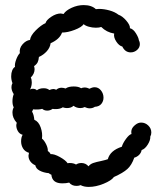

<svg xmlns="http://www.w3.org/2000/svg" viewBox="-20 -739 640 755"><path d="M24 -439Q24 -452 28 -462Q32 -472 39 -476Q37 -487 43.5 -504.5Q50 -522 58 -530Q55 -549 68.5 -564.5Q82 -580 98 -582Q100 -599 120.5 -619.5Q141 -640 159 -648Q162 -660 181.5 -673Q201 -686 219 -686Q222 -686 230 -684Q239 -698 262 -708.5Q285 -719 309 -719Q340 -719 357 -703L369 -704Q389 -704 410.5 -698Q432 -692 446 -681Q461 -676 476.5 -658Q492 -640 491 -628Q504 -625 514.5 -608Q525 -591 526 -581Q530 -574 530 -566Q530 -552 519 -542.5Q508 -533 494 -533Q472 -533 461 -556Q448 -559 437 -576Q426 -593 429 -607Q399 -612 378 -633Q371 -630 357 -630Q343 -630 329 -634Q315 -638 309 -644Q301 -632 273.5 -621.5Q246 -611 224 -611Q215 -585 179 -569Q177 -552 164 -537.5Q151 -523 133 -515Q132 -502 128 -494Q124 -486 114 -479Q116 -471 116 -467Q116 -449 101 -434Q105 -427 105 -415Q105 -400 98 -387Q102 -390 109 -390Q119 -390 125 -384Q135 -392 152 -392Q166 -392 174 -385Q184 -389 190 -389Q195 -389 201 -386Q210 -394 222 -394Q229 -394 238 -391Q249 -399 270 -399Q289 -399 299 -392Q305 -395 313 -395Q322 -395 332 -390Q343 -396 352 -396Q367 -396 377 -383.5Q387 -371 387 -355Q387 -341 378.5 -330.5Q370 -320 353 -319Q344 -313 333 -313Q323 -313 313 -318Q305 -314 296 -314Q281 -314 269 -323Q260 -314 243 -314Q235 -314 227 -317Q216 -310 199 -310Q191 -310 187 -311Q177 -304 166 -304Q154 -304 146 -311Q132 -307 110 -309Q108 -303 106 -300Q113 -289 115 -268Q132 -261 140 -238Q148 -215 145 -194Q154 -187 161.5 -171.5Q169 -156 168 -145Q175 -141 179 -133Q193 -134 215.5 -121.5Q238 -109 246 -97Q249 -98 254 -98Q269 -98 279 -92Q288 -98 300 -98Q317 -98 328 -85Q335 -94 346.5 -98Q358 -102 378 -106Q396 -110 404 -113Q413 -147 459 -162Q463 -176 475.5 -193Q488 -210 497 -212Q495 -223 498.5 -231.5Q502 -240 512 -248Q523 -257 535 -257Q551 -257 563 -245.5Q575 -234 575 -218Q575 -209 571 -202Q572 -188 561 -170.5Q550 -153 537 -149Q535 -138 527 -130Q519 -122 508 -119Q498 -90 481 -74.5Q464 -59 428 -43Q418 -29 387.5 -16.5Q357 -4 329 -4Q310 -4 297 -11Q290 -8 281 -8Q262 -8 252 -21Q240 -18 225 -18Q185 -18 182 -52Q176 -54 172 -58Q151 -60 136 -68Q121 -76 119 -89Q107 -94 99.5 -104Q92 -114 92 -127Q92 -130 94 -138Q78 -143 70.5 -155.5Q63 -168 63 -183Q63 -199 69 -209Q57 -212 50.5 -223Q44 -234 44 -246Q44 -250 46 -256Q29 -275 29 -296Q29 -308 34 -317Q29 -326 29 -341Q29 -356 34 -369Q25 -383 25 -396Q25 -405 29 -412Q24 -425 24 -439Z"/></svg>

Font: Pangolin
Style: Regular
Weight: 400
Designer: Kevin Burke
Foundry: Google, Inc.
Version: Version 1.101